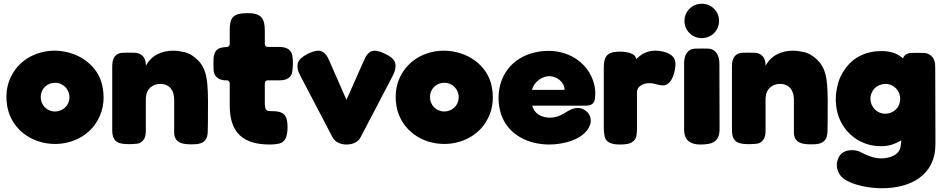

<svg xmlns="http://www.w3.org/2000/svg" viewBox="-20 -770 5034 1023"><path d="M270 -500C256 -500 242 -499 229 -497C225 -496 222 -496 218 -495C162 -484 112 -458 74 -415C21 -353 5 -280 19 -201C43 -78 152 -3 273 -3C355 -3 436 -38 485 -105C528 -165 540 -232 527 -304C506 -427 389 -500 270 -500ZM197 -253C197 -296 230 -329 274 -329C315 -329 350 -296 350 -252C350 -206 313 -176 273 -176C230 -176 197 -210 197 -253Z M578 -77C578 -7 617 -2 673 -2C684 -2 696 -3 707 -4C722 -5 734 -11 743 -23C755 -36 757 -57 757 -74V-242C757 -246 757 -251 758 -255C761 -296 793 -323 834 -323C884 -323 908 -287 908 -240V-74C908 -69 908 -65 908 -60C911 -6 957 -1 1000 -1C1034 -1 1070 -3 1083 -41C1086 -52 1087 -63 1087 -74C1088 -109 1088 -145 1088 -180C1088 -230 1089 -237 1087 -285C1083 -373 1072 -434 993 -481C981 -487 967 -492 953 -494C937 -498 921 -500 905 -500C842 -500 787 -476 757 -419V-424C757 -464 734 -489 694 -489C675 -489 656 -490 637 -489C594 -489 578 -458 578 -419Z M1538 -392C1541 -419 1542 -446 1538 -472C1533 -502 1512 -516 1483 -519C1478 -519 1472 -520 1466 -520H1406C1398 -520 1391 -527 1391 -535V-606C1391 -677 1368 -700 1298 -700C1224 -700 1204 -678 1204 -610V-535C1204 -526 1197 -520 1189 -520C1155 -517 1129 -514 1120 -474C1119 -470 1118 -465 1118 -460C1117 -441 1117 -421 1118 -401C1118 -365 1142 -345 1176 -342H1189C1197 -342 1204 -335 1204 -327V-208C1204 -58 1280 0 1418 0C1433 0 1447 -1 1462 -4C1506 -10 1512 -57 1512 -93C1512 -121 1508 -140 1500 -152C1485 -178 1446 -178 1419 -178C1414 -178 1409 -179 1406 -180C1402 -182 1399 -184 1397 -186C1393 -193 1391 -209 1391 -217V-327C1391 -335 1398 -342 1406 -342H1470C1504 -342 1534 -354 1538 -392Z M1826 0C1845 0 1861 -4 1874 -11C1887 -17 1896 -28 1903 -42L2072 -365C2086 -391 2090 -414 2086 -432C2082 -451 2065 -468 2034 -482C2011 -494 1991 -500 1975 -500C1944 -500 1927 -468 1917 -443L1826 -238L1736 -443C1726 -469 1708 -500 1677 -500C1644 -500 1576 -468 1567 -434C1562 -415 1566 -392 1581 -365L1750 -42C1757 -28 1767 -17 1780 -11C1793 -4 1809 0 1826 0Z M2344 -500C2330 -500 2316 -499 2303 -497C2299 -496 2296 -496 2292 -495C2236 -484 2186 -458 2148 -415C2095 -353 2079 -280 2093 -201C2117 -78 2226 -3 2347 -3C2429 -3 2510 -38 2559 -105C2602 -165 2614 -232 2601 -304C2580 -427 2463 -500 2344 -500ZM2271 -253C2271 -296 2304 -329 2348 -329C2389 -329 2424 -296 2424 -252C2424 -206 2387 -176 2347 -176C2304 -176 2271 -210 2271 -253Z M2904 -499C2773 -499 2663 -427 2640 -294C2633 -249 2636 -205 2650 -161C2688 -50 2796 0 2907 0C2979 0 3091 -25 3122 -100C3134 -126 3127 -158 3105 -177C3091 -189 3074 -195 3057 -195C3049 -195 3040 -193 3031 -190C3014 -184 2998 -173 2982 -164C2959 -150 2935 -143 2911 -143C2868 -143 2827 -162 2816 -207H3101C3105 -207 3109 -207 3113 -208C3137 -210 3148 -225 3150 -247C3153 -268 3152 -290 3148 -311C3124 -428 3019 -499 2904 -499ZM2988 -291H2814C2827 -335 2867 -364 2908 -364C2947 -364 2988 -332 2988 -291Z M3579 -430C3579 -451 3568 -471 3549 -481C3526 -495 3497 -500 3471 -500C3441 -500 3411 -490 3388 -471C3381 -466 3376 -461 3369 -455C3369 -489 3307 -495 3286 -495C3219 -495 3197 -476 3197 -407V-90C3197 -76 3198 -61 3201 -47C3207 -5 3250 0 3285 0C3315 0 3336 -4 3348 -13C3361 -21 3368 -32 3371 -46C3373 -59 3374 -74 3374 -88V-278C3374 -314 3411 -327 3441 -327C3465 -327 3489 -315 3513 -315C3561 -315 3579 -392 3579 -430Z M3625 -434V-79C3625 -18 3664 0 3711 0C3776 0 3814 -14 3814 -84L3813 -433C3813 -472 3795 -511 3750 -511C3729 -511 3709 -512 3688 -511C3642 -511 3625 -475 3625 -434ZM3720 -567C3771 -567 3811 -608 3811 -657V-660C3811 -709 3771 -750 3720 -750H3718C3668 -750 3627 -709 3627 -660V-657C3627 -608 3668 -567 3718 -567Z M3880 -77C3880 -7 3919 -2 3975 -2C3986 -2 3998 -3 4009 -4C4024 -5 4036 -11 4045 -23C4057 -36 4059 -57 4059 -74V-242C4059 -246 4059 -251 4060 -255C4063 -296 4095 -323 4136 -323C4186 -323 4210 -287 4210 -240V-74C4210 -69 4210 -65 4210 -60C4213 -6 4259 -1 4302 -1C4336 -1 4372 -3 4385 -41C4388 -52 4389 -63 4389 -74C4390 -109 4390 -145 4390 -180C4390 -230 4391 -237 4389 -285C4385 -373 4374 -434 4295 -481C4283 -487 4269 -492 4255 -494C4239 -498 4223 -500 4207 -500C4144 -500 4089 -476 4059 -419V-424C4059 -464 4036 -489 3996 -489C3977 -489 3958 -490 3939 -489C3896 -489 3880 -458 3880 -419Z M4963 -408C4963 -416 4962 -430 4962 -430C4960 -443 4957 -453 4950 -464C4937 -479 4921 -488 4901 -488C4881 -489 4861 -488 4840 -488C4819 -488 4800 -482 4791 -459C4760 -488 4718 -498 4677 -498C4596 -498 4524 -466 4479 -397C4460 -370 4447 -340 4441 -308C4433 -275 4431 -242 4435 -209C4447 -84 4548 9 4672 9C4718 9 4743 -1 4782 -22C4781 -12 4781 -2 4779 8C4773 58 4717 74 4674 74C4635 74 4597 57 4563 39C4549 33 4535 30 4521 30C4488 30 4459 42 4446 74C4429 112 4442 157 4475 182C4526 219 4618 233 4679 233C4832 233 4964 164 4964 -1V-59C4964 -174 4963 -293 4963 -408ZM4697 -164C4653 -164 4618 -199 4618 -244C4618 -289 4653 -323 4698 -323C4741 -323 4777 -288 4776 -243C4776 -195 4739 -164 4697 -164Z"/></svg>

Font: Periwinkle
Style: Bold
Weight: 700
Version: Version 2.001